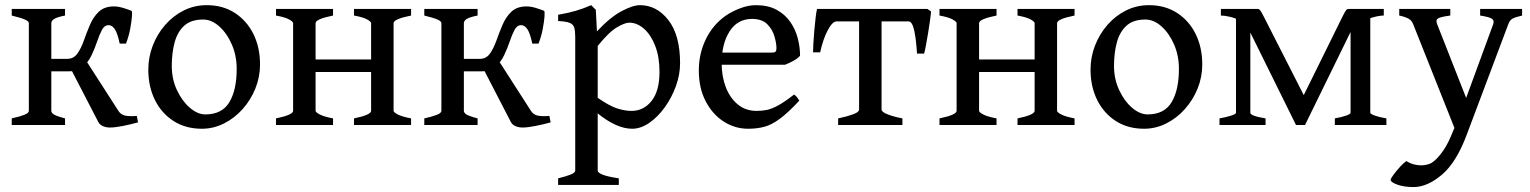

<svg xmlns="http://www.w3.org/2000/svg" viewBox="-20 -489 5983 751"><path d="M448.2 -318.4Q439.9 -358.4 429.2 -374.5Q418.5 -390.6 404.8 -390.6Q388.7 -390.6 378.9 -372.3Q369.1 -354 360.1 -327.1Q351.1 -300.3 338.4 -273.4Q325.7 -246.6 304.7 -228.3Q283.7 -210 249.5 -210H178.2L179.2 -258.8H243.2Q268.1 -258.8 282.7 -279.5Q297.4 -300.3 308.1 -330.8Q318.8 -361.3 331.8 -391.8Q344.7 -422.4 366.5 -443.1Q388.2 -463.9 425.8 -463.9Q441.9 -463.9 460.2 -458.5Q478.5 -453.1 494.1 -446.8Q497.6 -445.8 496.1 -425Q494.6 -404.3 489 -375Q483.4 -345.7 472.7 -318.4ZM25.9 0V-25.9Q58.1 -33.2 75.4 -40Q92.8 -46.9 92.8 -55.7V-212.9Q92.8 -257.8 109.6 -282.7Q126.5 -307.6 150.4 -332L180.7 -315.4V-55.7Q180.7 -48.3 189.5 -42Q198.2 -35.6 234.4 -25.9V0ZM234.4 -454.1V-428.2Q202.1 -421.9 191.4 -414.6Q180.7 -407.2 180.7 -398.4V-225.1Q180.7 -195.3 170.7 -177Q160.6 -158.7 145 -147.7Q129.4 -136.7 113.3 -127L92.8 -143.6V-398.4Q92.8 -405.8 77.4 -412.6Q62 -419.4 25.9 -428.2V-454.1ZM410.2 9.8Q395 9.8 382.6 4.4Q370.1 -1 364.3 -12.2L254.4 -224.6L316.4 -252.4L442.9 -55.7Q452.1 -41 468.3 -37.1Q484.4 -33.2 515.1 -35.6L520 -10.3Q489.7 -2 459.7 3.9Q429.7 9.8 410.2 9.8Z M997.1 -236.8Q997.1 -188 979 -143.1Q960.9 -98.1 929.2 -62.5Q897.5 -26.9 856.2 -6.1Q814.9 14.6 769.5 14.6Q706.1 14.6 658.9 -15.6Q611.8 -45.9 585.9 -98.1Q560.1 -150.4 560.1 -216.8Q560.1 -265.1 577.4 -310.3Q594.7 -355.5 626 -391.4Q657.2 -427.2 698.7 -448Q740.2 -468.8 788.6 -468.8Q851.6 -468.8 898.4 -438.5Q945.3 -408.2 971.2 -356Q997.1 -303.7 997.1 -236.8ZM905.8 -219.7Q905.8 -271.5 886.7 -315.2Q867.7 -358.9 837.6 -385.7Q807.6 -412.6 774.4 -412.6Q727.5 -412.6 700.9 -388.7Q674.3 -364.7 663.1 -323.5Q651.9 -282.2 651.9 -231Q651.9 -179.7 672.1 -136.5Q692.4 -93.3 722.7 -67.4Q752.9 -41.5 783.2 -41.5Q848.6 -41.5 877.2 -89.4Q905.8 -137.2 905.8 -219.7Z M1168.9 -207.5V-256.3H1465.8V-207.5ZM1059.6 0V-25.9Q1126.5 -39.6 1126.5 -55.7V-398.4Q1126.5 -404.3 1110.6 -413.1Q1094.7 -421.9 1059.6 -428.2V-454.1H1282.7V-428.2Q1214.4 -414.6 1214.4 -398.4V-55.7Q1214.4 -49.8 1230.7 -41.3Q1247.1 -32.7 1282.7 -25.9V0ZM1364.7 0V-25.9Q1431.6 -39.6 1431.6 -55.7V-398.4Q1431.6 -404.3 1415.8 -413.1Q1399.9 -421.9 1364.7 -428.2V-454.1H1587.9V-428.2Q1519.5 -414.6 1519.5 -398.4V-55.7Q1519.5 -49.8 1535.9 -41.3Q1552.2 -32.7 1587.9 -25.9V0Z M2062 -318.4Q2053.7 -358.4 2043 -374.5Q2032.2 -390.6 2018.6 -390.6Q2002.4 -390.6 1992.7 -372.3Q1982.9 -354 1973.9 -327.1Q1964.8 -300.3 1952.1 -273.4Q1939.5 -246.6 1918.5 -228.3Q1897.5 -210 1863.3 -210H1792L1793 -258.8H1856.9Q1881.8 -258.8 1896.5 -279.5Q1911.1 -300.3 1921.9 -330.8Q1932.6 -361.3 1945.6 -391.8Q1958.5 -422.4 1980.2 -443.1Q2002 -463.9 2039.6 -463.9Q2055.7 -463.9 2074 -458.5Q2092.3 -453.1 2107.9 -446.8Q2111.3 -445.8 2109.9 -425Q2108.4 -404.3 2102.8 -375Q2097.2 -345.7 2086.4 -318.4ZM1639.6 0V-25.9Q1671.9 -33.2 1689.2 -40Q1706.5 -46.9 1706.5 -55.7V-212.9Q1706.5 -257.8 1723.4 -282.7Q1740.2 -307.6 1764.2 -332L1794.4 -315.4V-55.7Q1794.4 -48.3 1803.2 -42Q1812 -35.6 1848.1 -25.9V0ZM1848.1 -454.1V-428.2Q1815.9 -421.9 1805.2 -414.6Q1794.4 -407.2 1794.4 -398.4V-225.1Q1794.4 -195.3 1784.4 -177Q1774.4 -158.7 1758.8 -147.7Q1743.2 -136.7 1727.1 -127L1706.5 -143.6V-398.4Q1706.5 -405.8 1691.2 -412.6Q1675.8 -419.4 1639.6 -428.2V-454.1ZM2023.9 9.8Q2008.8 9.8 1996.3 4.4Q1983.9 -1 1978 -12.2L1868.2 -224.6L1930.2 -252.4L2056.6 -55.7Q2065.9 -41 2082 -37.1Q2098.1 -33.2 2128.9 -35.6L2133.8 -10.3Q2103.5 -2 2073.5 3.9Q2043.5 9.8 2023.9 9.8Z M2452.6 14.6Q2392.1 14.6 2317.9 -45.4V178.2Q2317.9 186 2336.2 193.8Q2354.5 201.7 2400.4 208.5V234.4H2163.1V208.5Q2195.3 200.7 2212.6 193.6Q2230 186.5 2230 178.2V-343.8Q2230 -368.2 2226.1 -381.1Q2222.2 -394 2208 -399.7Q2193.8 -405.3 2163.1 -406.7V-431.2Q2204.1 -438.5 2232.4 -446.8Q2260.7 -455.1 2292.5 -468.8L2310.5 -450.7L2314.9 -366.2Q2365.7 -420.9 2410.4 -444.8Q2455.1 -468.8 2482.9 -468.8Q2549.3 -468.8 2594.7 -409.9Q2640.1 -351.1 2640.1 -241.7Q2640.1 -197.3 2623.8 -152.1Q2607.4 -106.9 2580.1 -69.1Q2552.7 -31.2 2519.5 -8.3Q2486.3 14.6 2452.6 14.6ZM2441.4 -400.4Q2423.8 -400.4 2392.3 -381.6Q2360.8 -362.8 2317.9 -309.1V-106.4Q2364.3 -74.2 2394.5 -64.7Q2424.8 -55.2 2450.2 -55.2Q2497.6 -55.2 2528.6 -94.2Q2559.6 -133.3 2559.6 -208Q2559.6 -266.6 2542.7 -309.8Q2525.9 -353 2498.8 -376.7Q2471.7 -400.4 2441.4 -400.4Z M3109.4 -271Q3100.6 -260.7 3083.5 -251.2Q3066.4 -241.7 3050.8 -235.8H2765.6L2766.6 -283.2H2998.5Q3009.8 -283.2 3013.4 -286.9Q3017.1 -290.5 3017.1 -300.8Q3017.1 -318.8 3009.5 -345.9Q3002 -373 2981.4 -394Q2960.9 -415 2921.4 -415Q2864.7 -415 2833.7 -366.2Q2802.7 -317.4 2802.7 -241.7Q2802.7 -190.9 2818.8 -148.4Q2835 -106 2865.7 -80.6Q2896.5 -55.2 2939.9 -55.2Q2960.4 -55.2 2979.7 -59.1Q2999 -63 3023.9 -76.7Q3048.8 -90.3 3085.9 -119.1Q3092.3 -115.7 3098.4 -107.4Q3104.5 -99.1 3106.4 -95.2Q3062.5 -48.3 3030.8 -24.7Q2999 -1 2970.2 6.8Q2941.4 14.6 2906.2 14.6Q2854.5 14.6 2810.5 -13.7Q2766.6 -42 2740 -93.3Q2713.4 -144.5 2713.4 -213.4Q2713.4 -279.3 2741 -335.9Q2768.6 -392.6 2818.8 -427.7Q2841.8 -443.8 2874.3 -456.3Q2906.7 -468.8 2936.5 -468.8Q2984.4 -468.8 3017.3 -450.9Q3050.3 -433.1 3070.8 -403.8Q3091.3 -374.5 3100.3 -339.6Q3109.4 -304.7 3109.4 -271Z M3621.6 -444.3Q3621.1 -433.1 3617.9 -410.2Q3614.7 -387.2 3610.4 -360.8Q3606 -334.5 3601.8 -312Q3597.7 -289.6 3594.7 -279.3H3566.9Q3564.9 -310.1 3561.3 -339.1Q3557.6 -368.2 3551 -386.7Q3544.4 -405.3 3534.2 -405.3H3376L3387.7 -454.1H3607.4ZM3252 -405.3Q3236.3 -405.3 3218 -371.3Q3199.7 -337.4 3188 -284.2H3160.2Q3160.2 -294.9 3161.4 -318.1Q3162.6 -341.3 3165 -368.4Q3167.5 -395.5 3170.2 -419.2Q3172.9 -442.9 3175.8 -454.1H3416.5L3379.4 -405.3ZM3258.3 0V-25.9Q3291.5 -32.7 3315.9 -41.5Q3340.3 -50.3 3340.3 -60.5V-418Q3340.3 -423.8 3324.5 -426Q3308.6 -428.2 3272.9 -428.2V-454.1H3495.1V-428.2Q3428.2 -427.7 3428.2 -418V-60.5Q3428.2 -51.3 3451.2 -42Q3474.1 -32.7 3509.8 -25.9V0Z M3764.2 -207.5V-256.3H4061V-207.5ZM3654.8 0V-25.9Q3721.7 -39.6 3721.7 -55.7V-398.4Q3721.7 -404.3 3705.8 -413.1Q3689.9 -421.9 3654.8 -428.2V-454.1H3877.9V-428.2Q3809.6 -414.6 3809.6 -398.4V-55.7Q3809.6 -49.8 3825.9 -41.3Q3842.3 -32.7 3877.9 -25.9V0ZM3960 0V-25.9Q4026.9 -39.6 4026.9 -55.7V-398.4Q4026.9 -404.3 4011 -413.1Q3995.1 -421.9 3960 -428.2V-454.1H4183.1V-428.2Q4114.7 -414.6 4114.7 -398.4V-55.7Q4114.7 -49.8 4131.1 -41.3Q4147.5 -32.7 4183.1 -25.9V0Z M4682.6 -236.8Q4682.6 -188 4664.6 -143.1Q4646.5 -98.1 4614.7 -62.5Q4583 -26.9 4541.7 -6.1Q4500.5 14.6 4455.1 14.6Q4391.6 14.6 4344.5 -15.6Q4297.4 -45.9 4271.5 -98.1Q4245.6 -150.4 4245.6 -216.8Q4245.6 -265.1 4262.9 -310.3Q4280.3 -355.5 4311.5 -391.4Q4342.8 -427.2 4384.3 -448Q4425.8 -468.8 4474.1 -468.8Q4537.1 -468.8 4584 -438.5Q4630.9 -408.2 4656.7 -356Q4682.6 -303.7 4682.6 -236.8ZM4591.3 -219.7Q4591.3 -271.5 4572.3 -315.2Q4553.2 -358.9 4523.2 -385.7Q4493.2 -412.6 4460 -412.6Q4413.1 -412.6 4386.5 -388.7Q4359.9 -364.7 4348.6 -323.5Q4337.4 -282.2 4337.4 -231Q4337.4 -179.7 4357.7 -136.5Q4377.9 -93.3 4408.2 -67.4Q4438.5 -41.5 4468.8 -41.5Q4534.2 -41.5 4562.7 -89.4Q4591.3 -137.2 4591.3 -219.7Z M5201.2 0V-25.9Q5228.5 -30.8 5245.6 -36.9Q5262.7 -43 5262.7 -47.9V-417L5339.8 -437.5V-47.9Q5339.8 -43.5 5356.9 -37.1Q5374 -30.8 5402.8 -25.9V0ZM5392.6 -428.2Q5374.5 -428.2 5347.4 -420.4Q5320.3 -412.6 5297.6 -401.4Q5274.9 -390.1 5270 -378.9L5084.5 0H5079.1L5071.3 -100.1L5231 -423.8Q5241.7 -445.3 5245.6 -449.7Q5249.5 -454.1 5256.8 -454.1H5392.6ZM5083.5 0H5049.3L4865.7 -371.6Q4854.5 -393.6 4834 -405.8Q4813.5 -418 4791.7 -423.1Q4770 -428.2 4755.4 -428.2V-454.1H4897.5Q4904.8 -454.1 4909.2 -448.7Q4913.6 -443.4 4923.3 -423.8L5087.9 -100.6ZM4750 0V-25.9Q4777.3 -30.8 4795.9 -36.9Q4814.5 -43 4814.5 -47.9V-431.2L4870.6 -439.9V-47.9Q4870.6 -35.6 4930.2 -25.9V0Z M5933.6 -428.2Q5904.3 -421.4 5894.8 -415.3Q5885.3 -409.2 5879.9 -395L5716.8 38.6Q5676.3 147 5619.4 194.8Q5562.5 242.7 5509.3 242.7Q5471.7 242.7 5445.6 233.2Q5419.4 223.6 5419.4 214.4Q5419.4 210 5430.4 194.8Q5441.4 179.7 5456.1 163.6Q5470.7 147.5 5481.4 141.1Q5495.1 149.9 5509.8 153.8Q5524.4 157.7 5538.1 157.7Q5554.2 157.7 5570.3 152.3Q5588.4 146.5 5612.8 116.7Q5637.2 86.9 5654.8 44.9L5668.9 11.2L5507.3 -395Q5502 -408.7 5489.7 -415.8Q5477.5 -422.9 5453.1 -428.2V-454.1H5652.8V-428.2Q5615.7 -423.3 5605.2 -417.2Q5594.7 -411.1 5601.1 -395L5714.8 -106L5820.8 -395Q5825.7 -409.7 5814.7 -416.3Q5803.7 -422.9 5769.5 -428.2V-454.1H5933.6Z"/></svg>

Font: Gentium Book Plus
Style: Regular
Weight: 400
Designer: Victor Gaultney, Annie Olsen, Iska Routamaa, Becca Hirsbrunner
Foundry: SIL International
Version: Version 6.101